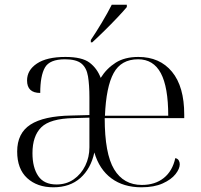

<svg xmlns="http://www.w3.org/2000/svg" viewBox="-20 -786 855 816"><path d="M207 10Q138 10 95.5 -29Q53 -68 53 -142Q53 -220 109.5 -256.5Q166 -293 283 -295L360 -297V-372Q360 -425 354 -461.5Q348 -498 326 -516Q304 -534 256 -534Q191 -534 171 -499Q151 -464 151 -391Q95 -391 95 -444Q95 -488 137 -516Q179 -544 258 -544Q329 -544 361 -519.5Q393 -495 408 -455Q433 -495 471.5 -519.5Q510 -544 568 -544Q659 -544 711 -481Q763 -418 763 -299V-284H425Q425 -133 465 -66.5Q505 0 583 0Q639 0 676 -29.5Q713 -59 725 -114Q735 -112 739.5 -104.5Q744 -97 744 -88Q744 -69 726 -46Q708 -23 671.5 -6.5Q635 10 581 10Q505 10 453.5 -28Q402 -66 381 -138Q366 -69 321.5 -29.5Q277 10 207 10ZM695 -294Q695 -416 663.5 -475Q632 -534 567 -534Q495 -534 463 -475.5Q431 -417 426 -294ZM220 -2Q262 -2 293.5 -24Q325 -46 342.5 -82Q360 -118 360 -160V-286L292 -284Q193 -282 155.5 -245Q118 -208 118 -135Q118 -74 142.5 -38Q167 -2 220 -2ZM366 -616Q387 -647 412.5 -689.5Q438 -732 455 -766H519V-756Q505 -739 479 -711.5Q453 -684 424 -655.5Q395 -627 372 -606H366Z"/></svg>

Font: Noto Serif Display Light
Style: Regular
Weight: 300
Designer: Monotype Design Team
Foundry: Monotype Imaging Inc.
Version: Version 2.009